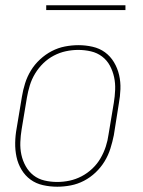

<svg xmlns="http://www.w3.org/2000/svg" viewBox="-20 -699 540 727"><path d="M197 8Q169 8 142.5 2Q116 -4 95.5 -19Q75 -34 61.5 -56.5Q48 -79 42.5 -105Q37 -131 37.5 -158.5Q38 -186 43 -213L63 -333Q67 -358 75 -383.5Q83 -409 97 -432Q111 -455 131.5 -474Q152 -493 176 -505.5Q200 -518 226 -523Q252 -528 277 -528Q304 -528 330.5 -522Q357 -516 377.5 -501Q398 -486 411.5 -463.5Q425 -441 431 -415Q437 -389 436 -361.5Q435 -334 430 -307L411 -187Q406 -162 398 -136.5Q390 -111 376 -88Q362 -65 342 -46Q322 -27 298 -14.5Q274 -2 248 3Q222 8 197 8ZM197 -10Q220 -10 243.5 -15Q267 -20 289 -31.5Q311 -43 329.5 -60.5Q348 -78 360.5 -99.5Q373 -121 380.5 -144Q388 -167 391 -190L411 -310Q415 -334 416 -359Q417 -384 412 -407Q407 -430 396 -450.5Q385 -471 366.5 -485Q348 -499 324.5 -504.5Q301 -510 276 -510Q253 -510 229.5 -505Q206 -500 184 -488.5Q162 -477 144 -459.5Q126 -442 113 -420.5Q100 -399 93 -376Q86 -353 82 -330L62 -210Q58 -186 57 -161Q56 -136 61 -113Q66 -90 77.5 -69.5Q89 -49 107 -35Q125 -21 148.5 -15.5Q172 -10 197 -10ZM155 -661V-679H455V-661Z"/></svg>

Font: Iosevka SS04 Thin Oblique
Style: Regular
Weight: 100
Italic angle: -9°
Monospace: yes
Designer: Belleve Invis
Foundry: Belleve Invis
Version: Version 19.0.0; ttfautohint (v1.8.4)